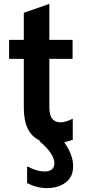

<svg xmlns="http://www.w3.org/2000/svg" viewBox="-20 -728 440 992"><path d="M358 131Q358 186 319 215Q280 244 223 244Q171 244 120 218V133H124Q171 158 211 158Q235 158 248 147Q261 136 261 116Q261 90 240 60Q219 30 182 0L188 -1Q103 -37 103 -172V-424H27V-522H103V-662L235 -708V-522H355V-424H235V-172Q235 -96 293 -96Q320 -96 356 -115V-6Q341 0 312 7Q358 73 358 131Z"/></svg>

Font: AmikoBold
Style: Bold
Weight: 700
Designer: Pablo Impallari, Rodrigo Fuenzalida, Andres Torresi
Foundry: Impallari Type
Version: Version 1.000; ttfautohint (v1.3)